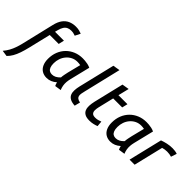

<svg xmlns="http://www.w3.org/2000/svg" viewBox="-53 -1620 2652 2652"><g transform="rotate(45 1273.0 -293.5)"><path d="M8 189 -80 176Q-46 136 -23 94Q0 52 15.5 7.5Q31 -37 42 -82L157 -565Q175 -642 209.5 -688Q244 -734 292.5 -755Q341 -776 400 -776Q438 -776 467 -768.5Q496 -761 515 -753L476 -675Q456 -683 435.5 -687Q415 -691 392 -691Q358 -691 331 -678Q304 -665 286 -637Q268 -609 256 -563L245 -521H419L400 -438H225L149 -121Q131 -45 111 13Q91 71 66.5 113.5Q42 156 8 189Z M611 13Q559 13 520.5 -10.5Q482 -34 461 -79.5Q440 -125 440 -188Q440 -264 465 -327Q490 -390 535.5 -436Q581 -482 642.5 -507.5Q704 -533 777 -533Q795 -533 820.5 -531Q846 -529 875 -523Q904 -517 931 -504L859 -209Q850 -173 847.5 -139.5Q845 -106 850.5 -73Q856 -40 870 -7L777 7Q771 -5 766 -18.5Q761 -32 758 -47Q726 -18 689 -2.5Q652 13 611 13ZM630 -73Q663 -73 692 -88Q721 -103 749 -133Q750 -159 756.5 -191Q763 -223 769 -250L817 -441Q801 -444 787.5 -445.5Q774 -447 759 -447Q709 -447 668.5 -426.5Q628 -406 598.5 -371Q569 -336 554 -292Q539 -248 539 -201Q539 -156 550 -127.5Q561 -99 581.5 -86Q602 -73 630 -73Z M1159 9Q1098 5 1064 -14.5Q1030 -34 1017 -66Q1004 -98 1006 -139.5Q1008 -181 1019 -227L1147 -759L1249 -776L1119 -233Q1111 -202 1106.5 -176Q1102 -150 1105.5 -129.5Q1109 -109 1126 -95Q1143 -81 1180 -74Z M1447 12Q1390 12 1357.5 -6.5Q1325 -25 1312 -57.5Q1299 -90 1301 -132Q1303 -174 1314 -222L1420 -664L1523 -681L1484 -521H1660L1640 -438H1464L1410 -213Q1401 -177 1400.5 -145Q1400 -113 1416.5 -93.5Q1433 -74 1475 -74Q1503 -74 1526.5 -80Q1550 -86 1575 -96L1582 -15Q1554 -4 1520 4Q1486 12 1447 12Z M1856 13Q1804 13 1765.5 -10.5Q1727 -34 1706 -79.5Q1685 -125 1685 -188Q1685 -264 1710 -327Q1735 -390 1780.5 -436Q1826 -482 1887.5 -507.5Q1949 -533 2022 -533Q2040 -533 2065.5 -531Q2091 -529 2120 -523Q2149 -517 2176 -504L2104 -209Q2095 -173 2092.5 -139.5Q2090 -106 2095.5 -73Q2101 -40 2115 -7L2022 7Q2016 -5 2011 -18.5Q2006 -32 2003 -47Q1971 -18 1934 -2.5Q1897 13 1856 13ZM1875 -73Q1908 -73 1937 -88Q1966 -103 1994 -133Q1995 -159 2001.5 -191Q2008 -223 2014 -250L2062 -441Q2046 -444 2032.5 -445.5Q2019 -447 2004 -447Q1954 -447 1913.5 -426.5Q1873 -406 1843.5 -371Q1814 -336 1799 -292Q1784 -248 1784 -201Q1784 -156 1795 -127.5Q1806 -99 1826.5 -86Q1847 -73 1875 -73Z M2222 0 2341 -495Q2381 -510 2430 -521Q2479 -532 2532 -532Q2555 -532 2580.5 -528.5Q2606 -525 2626 -517L2598 -433Q2578 -439 2558 -442.5Q2538 -446 2511 -446Q2490 -446 2467.5 -442.5Q2445 -439 2425 -433L2321 0Z"/></g></svg>

Font: Ubuntu Sans Medium
Style: Italic
Weight: 500
Italic angle: -13.5°
Designer: Dalton Maag Ltd
Foundry: Dalton Maag Ltd
Version: Version 1.006